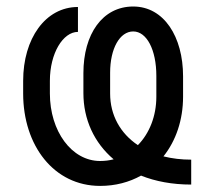

<svg xmlns="http://www.w3.org/2000/svg" viewBox="-20 -573 671 602"><path d="M579.5 5.7V-72.4C548.3 -72.4 519.2 -76 492.5 -82.7C531.6 -131.7 554 -196.7 554 -269.9V-333.8C554 -457.4 494.3 -552.6 397.7 -552.6C301.1 -552.6 241.5 -465.9 241.5 -343.8V-281.2C241.5 -198.5 275.2 -125.4 336.3 -73.5C322.8 -70 308.6 -68.2 294 -68.2C204.5 -68.2 136.4 -161.9 136.4 -279.8V-319.6C136.4 -406.2 177.6 -473 224.4 -473V-551.1C122.2 -551.1 52.6 -451.7 52.6 -319.6V-279.8C52.6 -116.5 149.1 9.9 294 9.9C342 9.9 385.3 -1.8 422.2 -22.4C467.3 -4.3 520.2 5.7 579.5 5.7ZM325.3 -279.8V-345.2C325.3 -420.8 355.5 -474.4 397.7 -474.4C440 -474.4 470.2 -416.9 470.2 -335.2V-269.9C470.2 -208.5 448.2 -154.5 412.3 -117.9C357.2 -154.8 325.3 -212 325.3 -279.8Z"/></svg>

Font: Magic Ui Pro
Style: Regular
Weight: 400
Designer: Stefan Endress, Andreas Faust
Version: Version 1.000;FEAKit 1.0